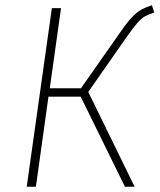

<svg xmlns="http://www.w3.org/2000/svg" viewBox="-20 -713 609 733"><path d="M569 -665Q547 -658 534 -651Q521 -644 505 -626Q489 -608 463 -571L317 -362L494 0H457L288 -344H165L117 0H82L178 -682H213L170 -376H289L440 -591Q466 -629 484 -647.5Q502 -666 517.5 -675Q533 -684 560 -693Z"/></svg>

Font: FiraGO UltraLight
Style: Italic
Weight: 200
Italic angle: -8°
Designer: bBox Type GmbH
Foundry: bBox Type GmbH
Version: Version 1.001